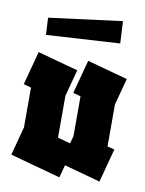

<svg xmlns="http://www.w3.org/2000/svg" viewBox="-81 -751 622 821"><g transform="rotate(10 230.0 -340.5)"><path d="M234 12 15 -48 48 -172V-345L15 -354L54 -500L230 -452L199 -336V-154L254 -139L263 -172V-345L230 -354L269 -500L445 -452L414 -336V-154L445 -146L406 0L249 -43ZM72 -578 68 -652 386 -693 391 -597Z"/></g></svg>

Font: Blaka
Style: Regular
Weight: 400
Designer: Mohamed Gaber
Foundry: Kief Type Foundry
Version: Version 1.003; ttfautohint (v1.8.4.7-5d5b)